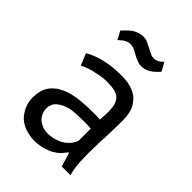

<svg xmlns="http://www.w3.org/2000/svg" viewBox="-207 -792 897 897"><g transform="rotate(45 242.0 -343.5)"><path d="M91.8 -393.6Q98.6 -397.5 106.4 -400.4Q114.3 -404.3 123 -407.2Q131.8 -410.2 141.6 -413.1Q150.4 -416 160.2 -417Q169.9 -419.9 180.7 -421.9Q190.4 -423.8 200.2 -424.8Q210 -425.8 218.8 -426.8Q227.5 -426.8 235.4 -426.8Q263.7 -426.8 283.2 -421.9Q303.7 -416 313.5 -405.3Q324.2 -395.5 330.1 -376Q335 -357.4 335 -330.1Q335 -318.4 334 -304.7Q334 -292 332 -277.3Q325.2 -279.3 318.4 -279.3Q312.5 -279.3 305.7 -279.3Q296.9 -279.3 278.3 -279.3Q252 -279.3 227.5 -277.3Q202.1 -276.4 180.7 -272.5Q159.2 -268.6 139.6 -262.7Q119.1 -255.9 103.5 -247.1Q87.9 -239.3 76.2 -227.5Q63.5 -216.8 54.7 -202.1Q45.9 -187.5 42 -169.9Q37.1 -152.3 37.1 -129.9Q37.1 -113.3 40 -99.6Q43 -85.9 48.8 -72.3Q54.7 -59.6 62.5 -48.8Q69.3 -38.1 79.1 -28.3Q88.9 -19.5 100.6 -12.7Q112.3 -5.9 126 -1Q139.6 2.9 153.3 5.9Q168 8.8 183.6 8.8Q199.2 8.8 213.9 6.8Q227.5 4.9 239.3 2Q252 -2 262.7 -5.9Q273.4 -10.7 282.2 -14.6Q292 -20.5 299.8 -26.4Q307.6 -32.2 314.5 -39.1Q321.3 -45.9 326.2 -52.7Q331.1 -58.6 335.9 -65.4Q337.9 -65.4 340.8 -65.4Q345.7 -48.8 361.3 2.9Q376 2.9 418.9 2.9Q415 -10.7 412.1 -25.4Q409.2 -40 408.2 -56.6Q406.2 -72.3 406.2 -89.8Q405.3 -107.4 405.3 -125Q405.3 -149.4 406.2 -176.8Q406.2 -203.1 408.2 -230.5Q409.2 -257.8 410.2 -287.1Q411.1 -315.4 411.1 -344.7Q411.1 -358.4 410.2 -371.1Q409.2 -383.8 406.2 -397.5Q403.3 -411.1 398.4 -422.9Q392.6 -434.6 383.8 -445.3Q376 -457 365.2 -465.8Q353.5 -474.6 337.9 -481.4Q322.3 -488.3 301.8 -492.2Q281.2 -495.1 255.9 -495.1Q229.5 -495.1 204.1 -493.2Q177.7 -490.2 153.3 -484.4Q128.9 -479.5 107.4 -470.7Q85.9 -462.9 66.4 -451.2Q66.4 -451.2 67.4 -450.2Q67.4 -450.2 68.4 -449.2Q68.4 -449.2 68.4 -448.2Q68.4 -448.2 68.4 -447.3Q68.4 -447.3 69.3 -446.3Q69.3 -446.3 70.3 -444.3Q70.3 -444.3 70.3 -443.4Q70.3 -443.4 70.3 -442.4Q70.3 -442.4 71.3 -441.4Q71.3 -441.4 71.3 -440.4Q71.3 -440.4 72.3 -439.5Q72.3 -439.5 72.3 -439.5Q72.3 -439.5 72.3 -438.5Q72.3 -438.5 73.2 -437.5Q73.2 -437.5 73.2 -436.5Q73.2 -436.5 73.2 -435.5Q73.2 -435.5 74.2 -434.6Q74.2 -434.6 74.2 -433.6Q74.2 -433.6 74.2 -433.6Q74.2 -433.6 75.2 -432.6Q75.2 -432.6 75.2 -431.6Q75.2 -431.6 75.2 -430.7Q75.2 -430.7 76.2 -429.7Q76.2 -429.7 76.2 -429.7Q76.2 -429.7 77.1 -427.7Q77.1 -427.7 77.1 -426.8Q77.1 -426.8 77.1 -426.8Q77.1 -425.8 78.1 -424.8Q78.1 -424.8 78.1 -423.8Q78.1 -423.8 79.1 -422.9Q79.1 -422.9 79.1 -421.9Q79.1 -421.9 80.1 -420.9Q80.1 -420.9 80.1 -419.9Q80.1 -419.9 80.1 -418.9Q80.1 -418.9 81.1 -418Q81.1 -418 81.1 -418Q81.1 -418 81.1 -417Q81.1 -417 81.1 -417Q81.1 -417 82 -415Q82 -415 82 -414.1Q82 -414.1 83 -414.1Q83 -414.1 83 -413.1Q83 -413.1 83 -412.1Q83 -412.1 84 -411.1Q84 -411.1 84 -410.2Q84 -410.2 85 -409.2Q85 -409.2 85 -408.2Q85 -408.2 85 -407.2Q85 -407.2 85.9 -406.2Q85.9 -406.2 85.9 -405.3Q85.9 -405.3 86.9 -404.3Q86.9 -404.3 86.9 -403.3Q86.9 -403.3 87.9 -402.3Q87.9 -402.3 87.9 -401.4Q87.9 -401.4 87.9 -400.4Q87.9 -400.4 88.9 -399.4Q88.9 -399.4 88.9 -397.5Q88.9 -397.5 89.8 -396.5Q89.8 -396.5 89.8 -395.5Q89.8 -395.5 90.8 -394.5Q90.8 -394.5 91.8 -393.6ZM142.6 -82Q130.9 -92.8 125 -107.4Q118.2 -121.1 118.2 -137.7Q118.2 -150.4 122.1 -160.2Q125 -170.9 131.8 -178.7Q138.7 -186.5 147.5 -192.4Q156.2 -198.2 166 -203.1Q177.7 -208 190.4 -211.9Q203.1 -215.8 217.8 -216.8Q232.4 -218.8 247.1 -218.8Q261.7 -219.7 276.4 -219.7Q283.2 -219.7 291 -219.7Q297.9 -219.7 304.7 -219.7Q311.5 -219.7 318.4 -218.8Q325.2 -218.8 332 -217.8Q332 -190.4 332 -136.7Q330.1 -130.9 326.2 -124Q322.3 -118.2 317.4 -110.4Q312.5 -103.5 305.7 -97.7Q298.8 -90.8 291 -85Q283.2 -80.1 274.4 -75.2Q264.6 -71.3 253.9 -67.4Q244.1 -63.5 231.4 -61.5Q218.8 -59.6 205.1 -59.6Q185.5 -59.6 170.9 -65.4Q155.3 -71.3 142.6 -82ZM127.9 -598.6Q136.7 -607.4 144.5 -613.3Q151.4 -619.1 158.2 -622.1Q165 -626 170.9 -627Q177.7 -628.9 183.6 -628.9Q191.4 -628.9 197.3 -627Q204.1 -626 210.9 -623Q217.8 -620.1 223.6 -616.2Q230.5 -613.3 236.3 -609.4Q244.1 -605.5 250 -602.5Q256.8 -599.6 263.7 -596.7Q271.5 -593.8 278.3 -591.8Q285.2 -590.8 293 -590.8Q301.8 -590.8 311.5 -592.8Q322.3 -595.7 332 -600.6Q341.8 -605.5 353.5 -615.2Q365.2 -625 377.9 -639.6Q377.9 -639.6 377 -640.6Q377 -640.6 377 -641.6Q377 -641.6 376 -642.6Q376 -642.6 376 -643.6Q376 -643.6 375 -644.5Q375 -644.5 375 -645.5Q375 -645.5 374 -646.5Q374 -647.5 373 -648.4Q373 -648.4 373 -649.4Q373 -649.4 372.1 -650.4Q372.1 -650.4 372.1 -651.4Q372.1 -651.4 371.1 -651.4Q371.1 -651.4 371.1 -652.3Q371.1 -652.3 370.1 -653.3Q370.1 -653.3 370.1 -654.3Q370.1 -654.3 370.1 -655.3Q370.1 -655.3 369.1 -655.3Q369.1 -655.3 368.2 -657.2Q368.2 -657.2 368.2 -658.2Q368.2 -658.2 367.2 -658.2Q367.2 -658.2 367.2 -659.2Q367.2 -659.2 367.2 -660.2Q367.2 -660.2 366.2 -660.2Q366.2 -660.2 366.2 -662.1Q366.2 -662.1 365.2 -662.1Q365.2 -663.1 364.3 -664.1Q364.3 -664.1 364.3 -664.1Q364.3 -664.1 364.3 -665Q364.3 -665 363.3 -665Q363.3 -665 363.3 -666Q363.3 -666 363.3 -667Q363.3 -667 362.3 -668Q362.3 -668 362.3 -668Q362.3 -668.9 361.3 -669.9Q361.3 -669.9 360.4 -670.9Q360.4 -670.9 360.4 -670.9Q360.4 -670.9 359.4 -672.9Q359.4 -672.9 359.4 -672.9Q359.4 -673.8 358.4 -674.8Q358.4 -674.8 358.4 -674.8Q358.4 -674.8 357.4 -675.8Q357.4 -675.8 357.4 -677.7Q357.4 -677.7 356.4 -678.7Q356.4 -678.7 356.4 -679.7Q356.4 -679.7 355.5 -680.7Q355.5 -680.7 354.5 -681.6Q342.8 -669.9 332 -664.1Q320.3 -658.2 309.6 -658.2Q302.7 -658.2 296.9 -659.2Q290 -661.1 284.2 -664.1Q278.3 -667 271.5 -669.9Q264.6 -672.9 257.8 -676.8Q252 -680.7 245.1 -683.6Q238.3 -687.5 231.4 -690.4Q224.6 -693.4 216.8 -695.3Q209 -696.3 200.2 -696.3Q190.4 -696.3 179.7 -693.4Q168.9 -690.4 157.2 -684.6Q145.5 -678.7 132.8 -667Q120.1 -655.3 105.5 -639.6Q105.5 -639.6 111.3 -628.9Q117.2 -619.1 127.9 -598.6Z"/></g></svg>

Font: Aptus Gothic JP
Style: Medium
Weight: 400
Designer: Fuminori Ogawa / Motoya
Version: Version 1